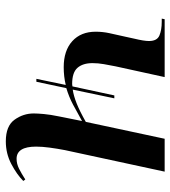

<svg xmlns="http://www.w3.org/2000/svg" viewBox="17 -593 586 660"><g transform="rotate(90 310.0 -263.0)"><path d="M251 -95 272 -196Q243 -189 211 -189Q154 -189 121.5 -218.5Q89 -248 89 -299Q89 -323 94 -346Q99 -369 106 -400L113 -432Q121 -465 121 -482Q121 -510 102 -518Q83 -526 55 -526H44L46 -536H245L208 -367Q204 -347 200.5 -327Q197 -307 197 -288Q197 -255 213 -236.5Q229 -218 269 -218Q273 -218 277 -219L308 -363H318L288 -220Q309 -223 335.5 -233.5Q362 -244 399 -265L457 -536H570L496 -193Q491 -167 487.5 -141Q484 -115 484 -94Q484 -27 526 -27Q543 -27 560 -35.5Q577 -44 597 -57L602 -50Q580 -28 544 -9Q508 10 466 10Q413 10 391.5 -20Q370 -50 370 -86Q370 -99 372 -121Q374 -143 380 -172L396 -252Q366 -235 339.5 -221Q313 -207 283 -198L261 -95Z"/></g></svg>

Font: Noto Serif Display Medium
Style: Italic
Weight: 500
Italic angle: -12°
Designer: Monotype Design Team
Foundry: Monotype Imaging Inc.
Version: Version 2.009